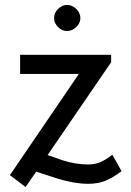

<svg xmlns="http://www.w3.org/2000/svg" viewBox="-20 -723 529 774"><path d="M298 -425H61V-502H428V-472L172 -98L232 -77Q285 -60 334 -60Q361 -60 381.5 -68Q402 -76 433 -99L470 -33Q433 -5 403 6.5Q373 18 336 18Q280 18 212 -3L126 -31L83 31L20 -17ZM198 -650Q198 -671 214 -687Q230 -703 250 -703Q271 -703 287.5 -687Q304 -671 304 -650Q304 -630 287.5 -614Q271 -598 250 -598Q230 -598 214 -614Q198 -630 198 -650Z"/></svg>

Font: Bellota
Style: Bold
Weight: 700
Designer: Kemie Guaida
Foundry: Kemie Guaida
Version: Version 4.001